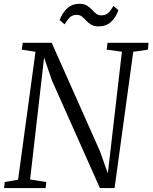

<svg xmlns="http://www.w3.org/2000/svg" viewBox="-20 -962 780 982"><path d="M1 0 4 -31 72.5 -43 161.5 -697 91 -708 96.5 -743H244.5L491.5 -188L531.5 -75L603.5 -697.5L525.5 -708L530 -743H739.5L736.5 -708L661.5 -697L566 0H491L245.5 -551L205.5 -667.5L134 -44L216.5 -31L213.5 0ZM484.5 -827Q461.5 -827 446.8 -835.8Q432 -844.5 421.2 -856.2Q410.5 -868 399.5 -877Q388.5 -886 372.5 -886Q349.5 -886 336 -872.2Q322.5 -858.5 310.5 -837.5L285 -859Q297.5 -894.5 322.8 -918.5Q348 -942.5 386.5 -942.5Q410 -942.5 424.5 -933.5Q439 -924.5 449.8 -913Q460.5 -901.5 471.2 -892.5Q482 -883.5 498 -883.5Q521 -883.5 534.5 -896.5Q548 -909.5 560 -932L585.5 -910Q573 -873 547.8 -850Q522.5 -827 484.5 -827Z"/></svg>

Font: Merriweather 48pt Light
Style: Italic
Weight: 300
Italic angle: -7.8°
Version: Version 2.101